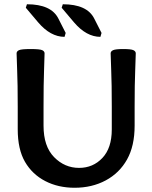

<svg xmlns="http://www.w3.org/2000/svg" viewBox="-20 -888 726 915"><path d="M621.6 -378.9V-289.1Q621.6 -192.4 585.4 -127.9Q549.3 -63.5 483.9 -28.3Q418.5 6.8 335.4 6.8Q257.3 6.8 195.6 -25.1Q133.8 -57.1 99.1 -116.7Q64.5 -176.3 64.5 -272V-378.9Q64.5 -490.2 61.8 -551.8Q59.1 -613.3 59.1 -633.8Q59.1 -643.6 70.6 -648.9Q82 -654.3 126 -654.3Q169.9 -654.3 181.2 -648.9Q192.4 -643.6 192.4 -633.8Q192.4 -613.3 189.9 -551.8Q187.5 -490.2 187.5 -378.9V-289.1Q187.5 -190.4 237.8 -139.2Q288.1 -87.9 356.9 -87.9Q423.3 -87.9 468 -135.3Q512.7 -182.6 512.7 -271V-378.9Q512.7 -490.2 510 -551.8Q507.3 -613.3 507.3 -633.8Q507.3 -643.6 519 -648.9Q530.8 -654.3 567.4 -654.3Q604.5 -654.3 615.7 -648.9Q627 -643.6 627 -633.8Q627 -613.3 624.3 -551.8Q621.6 -490.2 621.6 -378.9ZM287.6 -712.4Q220.7 -712.4 161.6 -781.7L103 -851.1L108.4 -867.7Q224.1 -867.7 258.3 -799.3L293 -731ZM458.5 -712.4Q391.6 -712.4 332.5 -781.7L273.9 -851.1L279.3 -867.7Q395 -867.7 429.2 -799.3L463.9 -731Z"/></svg>

Font: Bainsley
Style: Bold
Weight: 700
Designer: Paul James MIller
Foundry: High-Logic / Made with FontCreator
Version: Version 1.411;March 28, 2021;FontCreator 13.0.0.2683 64-bit